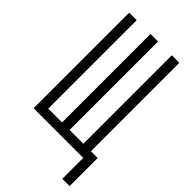

<svg xmlns="http://www.w3.org/2000/svg" viewBox="-272 -809 1044 1044"><g transform="rotate(45 250.0 -287.0)"><path d="M439 161V0H57V-735H115V-55H221V-735H279V-55H385V-735H443V-55H495V161Z"/></g></svg>

Font: Iosevka Light
Style: Regular
Weight: 300
Monospace: yes
Designer: Belleve Invis
Foundry: Belleve Invis
Version: Version 32.5.0; ttfautohint (v1.8.4)